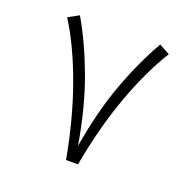

<svg xmlns="http://www.w3.org/2000/svg" viewBox="-112 -721 831 832"><g transform="rotate(20 304.0 -305.0)"><path d="M276.9 0Q244.1 -179.7 190.2 -328.9Q136.2 -478 69.8 -583L119.1 -609.9Q180.2 -503.9 228.3 -373.3Q276.4 -242.7 304.7 -75.2Q332.5 -242.7 380.6 -373.5Q428.7 -504.4 489.3 -609.9L538.6 -583Q472.2 -477.1 418.2 -328.1Q364.3 -179.2 332 0Z"/></g></svg>

Font: Vazir Thin FD
Style: Thin-FD
Weight: 100
Designer: Saber Rastikerdar
Foundry: Saber Rastikerdar
Version: Version 30.0.0